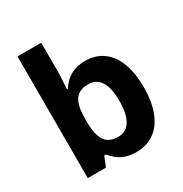

<svg xmlns="http://www.w3.org/2000/svg" viewBox="-177 -894 988 1038"><g transform="rotate(-30 316.5 -375.0)"><path d="M226.1 -62H216.8L191.4 0H78.1V-759.8H226.1V-582Q226.1 -550.8 220.7 -471.7H226.1Q254.4 -515.6 292.5 -535.9Q330.6 -556.2 381.8 -556.2Q445.8 -556.2 491.9 -522.9Q538.1 -489.7 562.3 -426.5Q586.4 -363.3 586.4 -274.4Q586.4 -185.5 561.8 -121.6Q537.1 -57.6 490 -23.9Q442.9 9.8 377.4 9.8Q327.6 9.8 292.2 -7.3Q256.8 -24.4 226.1 -62ZM435.1 -275.9Q435.1 -438.5 332.5 -438.5Q276.4 -438.5 251.2 -402.8Q226.1 -367.2 226.1 -288.1V-267.1Q226.1 -211.4 237.3 -177Q248.5 -142.6 272.2 -126.7Q295.9 -110.8 334 -110.8Q383.3 -110.8 409.2 -153.1Q435.1 -195.3 435.1 -275.9Z"/></g></svg>

Font: Viking Open Sans
Style: Bold
Weight: 700
Foundry: Ascender Corporation
Version: Version 2.001